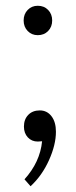

<svg xmlns="http://www.w3.org/2000/svg" viewBox="-20 -484 263 666"><path d="M62 -413Q62 -435 76 -449.5Q90 -464 111 -464Q133 -464 147 -449.5Q161 -435 161 -413Q161 -391 147 -376.5Q133 -362 111 -362Q90 -362 76 -376.5Q62 -391 62 -413ZM174 -27Q174 18 150 71.5Q126 125 86 162L65 138Q119 78 126 6L111 7Q90 7 76.5 -7.5Q63 -22 63 -45Q63 -70 78 -85.5Q93 -101 118 -101Q143 -101 158.5 -81Q174 -61 174 -27Z"/></svg>

Font: Sarabun ExtraLight
Style: Regular
Weight: 275
Designer: Suppakit Chalermlarp | Katatrad Co.,Ltd.
Foundry: Cadson Demak Co.,Ltd.
Version: Version 1.000; ttfautohint (v1.6)